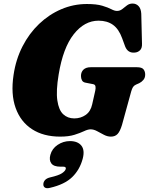

<svg xmlns="http://www.w3.org/2000/svg" viewBox="-20 -736 817 1054"><path d="M457 -714Q510 -714 541.5 -704.5Q573 -695 591 -685.5Q609 -676 622 -676Q638.5 -676 651.2 -686.2Q664 -696.5 677.2 -706.5Q690.5 -716.5 707.5 -716.5Q728 -716.5 741 -702.2Q754 -688 755.5 -660.5L759.5 -496Q760.5 -472 749 -460.5Q737.5 -449 721 -447.5Q682 -443 667 -481L650.5 -526Q632 -577 600 -599.8Q568 -622.5 521 -622.5Q443.5 -622.5 384.8 -548Q326 -473.5 302 -327Q287 -237.5 294.8 -184.5Q302.5 -131.5 327 -108.8Q351.5 -86 387.5 -86Q423 -86 450.2 -105Q477.5 -124 486 -163L503 -238.5Q506 -252.5 504 -262.2Q502 -272 491 -274L450 -282Q435.5 -284.5 430 -295Q424.5 -305.5 424.5 -319Q424.5 -340.5 438.2 -353.8Q452 -367 478.5 -367H731Q759 -367 768 -355.2Q777 -343.5 777 -326.5Q777 -309 767 -297.2Q757 -285.5 744.5 -279.5L726.5 -271.5Q715.5 -266.5 710.2 -258.2Q705 -250 700.5 -235L649.5 -49.5Q639 -15 625.5 -0.5Q612 14 589 14Q569.5 14 550.5 4Q531.5 -6 513 -16Q494.5 -26 477.5 -26Q462.5 -26 441.5 -16Q420.5 -6 388.8 4Q357 14 310.5 14Q218.5 14 155.8 -26.8Q93 -67.5 65.8 -143.5Q38.5 -219.5 54.5 -325Q67 -410 103.5 -481.2Q140 -552.5 194.5 -604.5Q249 -656.5 316 -685.2Q383 -714 457 -714ZM312 179Q275 179 261.8 161Q248.5 143 256.5 114Q265.5 80 296.5 59.2Q327.5 38.5 364 38.5Q406.5 38.5 426.5 63.2Q446.5 88 434 135.5Q418 195.5 376.5 236Q335 276.5 255 295Q235.5 300 226.2 293.5Q217 287 218 274.5Q218.5 262.5 227.2 252.5Q236 242.5 254.5 238Q302.5 227 320.2 215Q338 203 341 191.5Q344 179 327.5 179Z"/></svg>

Font: Fraunces 9pt S050 Black
Style: Italic
Weight: 900
Italic angle: -16°
Version: Version 1.000; ttfautohint (v1.8.3)